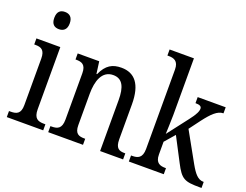

<svg xmlns="http://www.w3.org/2000/svg" viewBox="-115 -992 1570 1224"><g transform="rotate(20 670.0 -380.0)"><path d="M139 -640C168 -640 192 -655 192 -698C192 -742 168 -757 139 -757C109 -757 87 -742 87 -698C87 -655 109 -640 139 -640ZM19 0H266V-41H256C215 -41 187 -52 187 -115V-536H25V-495H33C72 -495 98 -484 98 -425V-110C98 -51 70 -41 30 -41H19Z M300 0H536V-41H531C493 -41 465 -49 465 -108V-321C465 -405 489 -484 566 -484C630 -484 652 -432 652 -346V0H808V-41H804C766 -41 741 -50 741 -113V-349C741 -486 689 -546 599 -546C539 -546 497 -524 466 -454H462L451 -536H305V-495H310C347 -495 376 -486 376 -427V-113C376 -50 346 -41 308 -41H300Z M847 0H1084V-41H1080C1045 -41 1012 -49 1012 -108V-194L1071 -262L1155 -101C1202 -10 1224 0 1328 0H1340V-41H1337C1300 -41 1275 -72 1245 -125L1133 -326L1189 -401C1234 -460 1269 -495 1309 -495V-536H1119V-495C1147 -495 1161 -489 1161 -472C1161 -456 1152 -432 1115 -385L1008 -246C1008 -249 1012 -339 1012 -375V-760H847V-719H855C890 -719 923 -710 923 -651V-113C923 -50 891 -41 855 -41H847Z"/></g></svg>

Font: Noto Serif Lao Cond
Style: Regular
Weight: 400
Width: 3
Designer: Monotype Design Team
Foundry: Monotype Imaging Inc.
Version: Version 2.004